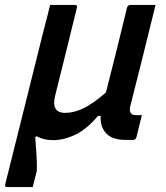

<svg xmlns="http://www.w3.org/2000/svg" viewBox="-48 -554 668 774"><path d="M254 -534Q265 -534 262 -523L220 -352Q209 -307 197.5 -261.5Q186 -216 175 -171Q156 -99 215 -99Q250 -99 288.5 -117.5Q327 -136 379 -181Q401 -266 422 -351.5Q443 -437 464 -523Q467 -534 478 -534H579Q554 -433 529 -331.5Q504 -230 478 -129Q472 -109 479 -99Q484 -90 499 -90H524Q519 -68 513 -46Q507 -24 502 -1Q499 10 488 10H458Q404 10 379.5 -17Q355 -44 358 -87H347Q304 -35 257.5 -12Q211 11 165 11Q127 11 100 -5L94 -1Q100 71 100.5 101.5Q101 132 100 137Q95 156 92 167.5Q89 179 84 200H-19Q-30 200 -27 189Q-5 100 14.5 23Q34 -54 56 -143Q74 -216 92.5 -289.5Q111 -363 129 -436Q136 -461 142 -485.5Q148 -510 154 -534Z"/></svg>

Font: Recursive Sn Lnr St Med
Style: Italic
Weight: 500
Italic angle: -15°
Version: Version 1.079;hotconv 1.0.112;makeotfexe 2.5.65598; ttfautoh